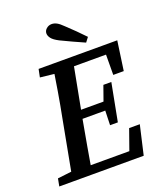

<svg xmlns="http://www.w3.org/2000/svg" viewBox="-147 -902 844 998"><g transform="rotate(-20 275.0 -403.5)"><path d="M7 0 15 -42 135 -56H144L134 0ZM82 0 143 -325Q157 -396 169 -468Q181 -540 192 -611H302L240 -285Q227 -214 214.5 -142.5Q202 -71 190 0ZM106 -567 115 -611H248L237 -554H224ZM134 0 143 -48H457L395 0L452 -161H511L474 0ZM189 -289 199 -336H401L392 -289ZM238 -561 248 -611H550L527 -449H469L470 -611L511 -561ZM364 -209 367 -307 370 -325 403 -418H447L407 -209ZM413 -680 394 -655Q362 -669 329.5 -684Q297 -699 266 -714Q237 -729 226.5 -743Q216 -757 216 -770Q216 -785 228.5 -796Q241 -807 258 -807Q272 -807 286 -799.5Q300 -792 320 -772Q344 -750 367 -727Q390 -704 413 -680Z"/></g></svg>

Font: Lisu Bosa
Style: Bold Italic
Weight: 700
Italic angle: -19°
Designer: David Morse, Annie Olsen, Victor Gaultney, Frank Grießhammer (Latin)
Foundry: SIL International
Version: Version 2.000